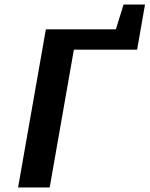

<svg xmlns="http://www.w3.org/2000/svg" viewBox="-20 -830 662 850"><path d="M587 -610 622 -810H527L493 -700H183L60 0H200L307 -610Z"/></svg>

Font: Scada
Style: Bold Italic
Weight: 700
Designer: Jovanny Lemonad
Foundry: Jovanny Lemonad
Version: Version 3.005